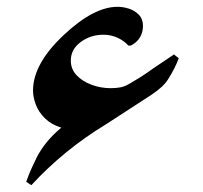

<svg xmlns="http://www.w3.org/2000/svg" viewBox="-20 -559 597 564"><path d="M72 -15 57 -25Q64 -45 72 -63Q80 -81 88 -97Q113 -145 160 -184Q131 -193 112.5 -211Q94 -229 85.5 -251Q77 -273 77 -293Q77 -371 166 -455Q255 -539 325 -539Q342 -539 359 -533.5Q376 -528 388 -515.5Q400 -503 400 -483Q400 -464 391 -449Q382 -434 364 -425H357Q345 -439 325.5 -448Q306 -457 284 -457Q246 -457 217 -435.5Q188 -414 188 -381Q188 -356 205 -338Q222 -320 249 -310Q276 -300 305 -300Q321 -300 334.5 -302.5Q348 -305 367 -317Q384 -327 393.5 -333Q403 -339 411.5 -345Q420 -351 430 -358L491 -399L505 -388Q500 -374 492 -358Q484 -342 473 -325Q466 -314 454 -303Q442 -292 424 -280L290 -193Q229 -156 174.5 -111.5Q120 -67 72 -15Z"/></svg>

Font: Noto Nastaliq Urdu Medium
Style: Regular
Weight: 500
Designer: Monotype Design Team (Patrick Giasson: type design, Kamal Mansour: OpenType code, Glenda Bellarosa). Updated by Simon Co
Foundry: Monotype Imaging Inc., Simon Cozens
Version: Version 3.007